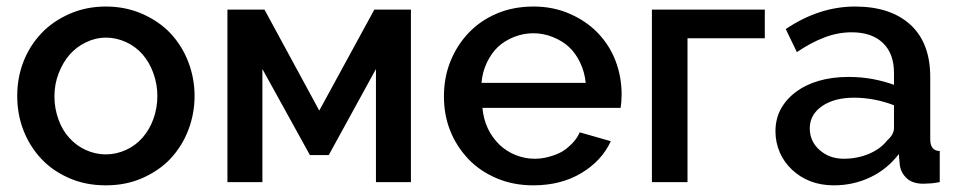

<svg xmlns="http://www.w3.org/2000/svg" viewBox="-20 -552 2908 582"><path d="M300.8 9.8Q239.3 9.8 189.5 -12.2Q139.2 -34.2 105 -70.8Q69.8 -108.4 50.8 -157.7Q32.2 -206.1 32.2 -261.2Q32.2 -315.9 50.8 -364.3Q69.3 -412.6 105.5 -451.2Q139.6 -487.3 190.4 -509.8Q241.2 -532.2 300.8 -532.2Q360.8 -532.2 411.6 -509.8Q462.4 -487.3 496.6 -451.2Q531.7 -413.6 550.8 -364.3Q569.8 -314.5 569.8 -261.2Q569.8 -207.5 550.8 -157.7Q531.7 -108.4 496.6 -70.8Q462.4 -34.7 411.6 -12.2Q361.8 9.8 300.8 9.8ZM145 -259.8Q145 -223.6 157.2 -189.9Q168.9 -157.2 189.9 -134.3Q211.4 -110.4 239.3 -97.7Q269 -84 300.8 -84Q332.5 -84 362.3 -97.7Q391.1 -110.8 412.1 -134.8Q433.1 -158.7 444.8 -190.9Q457 -224.6 457 -261.2Q457 -296.9 444.8 -330.6Q432.6 -363.8 412.1 -387.2Q391.1 -411.1 362.3 -424.3Q332.5 -438 300.8 -438Q270 -438 240.7 -423.8Q211.4 -409.7 190.9 -386.2Q170.9 -363.3 157.7 -329.6Q145 -296.9 145 -259.8Z M947.8 -216.8 1114.7 -522.9H1225.6V0H1119.6V-342.8L976.6 -82H919.4L775.4 -342.8V0H669.4V-522.9H781.7Z M1596.7 9.8Q1535.6 9.8 1485.4 -11.7Q1434.1 -33.7 1399.9 -69.8Q1363.8 -107.9 1344.7 -155.8Q1325.7 -203.1 1325.7 -259.8Q1325.7 -316.4 1344.7 -364.3Q1364.3 -414.1 1399.9 -451.7Q1435.5 -489.3 1485.4 -510.7Q1535.6 -532.2 1597.7 -532.2Q1657.2 -532.2 1708 -509.8Q1757.8 -487.8 1792.5 -451.7Q1828.1 -414.6 1846.2 -366.7Q1864.3 -318.8 1864.3 -265.1Q1864.3 -256.3 1863.3 -242.7Q1862.8 -238.8 1862.1 -232.7Q1861.3 -226.6 1861.3 -225.1H1442.4Q1445.3 -191.4 1459 -162.1Q1472.2 -134.8 1494.1 -113.3Q1515.1 -93.3 1543 -82Q1571.3 -70.8 1600.6 -70.8Q1622.6 -70.8 1644 -76.7Q1667 -83 1683.6 -92.3Q1698.7 -101.1 1715.3 -118.2Q1729.5 -132.8 1737.3 -150.9L1831.5 -124Q1804.2 -64.5 1742.2 -27.3Q1680.2 9.8 1596.7 9.8ZM1755.4 -300.8Q1752.4 -333 1738.8 -361.8Q1725.1 -390.6 1704.6 -409.7Q1684.6 -428.2 1655.3 -439.9Q1627 -451.2 1596.7 -451.2Q1566.4 -451.2 1538.1 -439.9Q1509.8 -428.7 1489.3 -409.7Q1469.7 -391.1 1455.6 -361.8Q1442.4 -334 1439.5 -300.8Z M2298.3 -436H2064V0H1956.1V-522.9H2298.3Z M2507.8 9.8Q2468.8 9.8 2437 -2.4Q2405.3 -14.6 2381.3 -37.1Q2356.9 -60.1 2344.2 -88.9Q2330.6 -120.1 2330.6 -153.8Q2330.6 -191.4 2346.7 -221.2Q2362.8 -251 2392.1 -272.9Q2421.9 -295.4 2462.4 -307.1Q2502.9 -318.8 2551.8 -318.8Q2589.8 -318.8 2624.5 -312.5Q2660.6 -305.7 2689.9 -294.9V-331.1Q2689.9 -389.2 2656.7 -421.4Q2623 -454.1 2561.5 -454.1Q2520 -454.1 2479 -438.5Q2438 -422.9 2395.5 -394L2361.8 -463.9Q2463.4 -532.2 2571.8 -532.2Q2679.2 -532.2 2739.7 -477.1Q2799.8 -421.9 2799.8 -318.8V-129.9Q2799.8 -94.7 2828.6 -94.2V0Q2810.1 3.4 2801.3 3.9Q2785.6 4.9 2778.8 4.9Q2746.6 4.9 2729 -11.2Q2710.9 -27.8 2707.5 -51.8L2704.6 -85Q2669.4 -39.1 2618.2 -14.6Q2566.4 9.8 2507.8 9.8ZM2537.6 -70.8Q2578.1 -70.8 2613.3 -85.4Q2649.4 -100.6 2668.9 -126Q2689.9 -144 2689.9 -164.1V-232.9Q2661.1 -244.1 2630.4 -250Q2598.6 -255.9 2568.8 -255.9Q2509.3 -255.9 2472.2 -230.5Q2434.6 -204.6 2434.6 -163.1Q2434.6 -124 2463.9 -97.7Q2493.7 -70.8 2537.6 -70.8Z"/></svg>

Font: Rising Sun DemiBold
Style: DemiBold
Weight: 600
Designer: Matt McInerney, Pablo Impallari, Rodrigo Fuenzalida
Foundry: Matt McInerney, Pablo Impallari, Rodrigo Fuenzalida
Version: Version 1.000